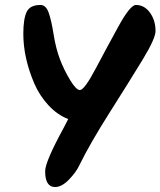

<svg xmlns="http://www.w3.org/2000/svg" viewBox="-20 -767 647 774"><path d="M302 -404Q320 -404 365.5 -490Q411 -576 458 -661.5Q505 -747 528 -747Q562 -747 584.5 -716Q607 -685 607 -642Q607 -612 555 -526.5Q503 -441 423 -315Q343 -189 300 -101Q287 -73 258 -43Q229 -13 202 -13Q162 -13 162 -77Q162 -115 238 -254Q250 -276 255 -287Q211 -304 175 -343Q139 -382 118 -431Q74 -534 74 -631Q74 -691 87.5 -719Q101 -747 143 -747Q165 -747 176 -716.5Q187 -686 196 -629Q205 -572 221.5 -528.5Q238 -485 262.5 -444.5Q287 -404 302 -404Z"/></svg>

Font: Kalam
Style: Bold
Weight: 700
Version: Version 2.001;PS 1.0;hotconv 1.0.79;makeotf.lib2.5.61930; tt